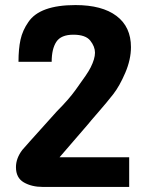

<svg xmlns="http://www.w3.org/2000/svg" viewBox="-20 -738 588 758"><path d="M490 0H149Q105 0 74 -18Q43 -36 43 -78Q43 -113 68 -146Q77 -157 98 -180L205 -299Q251 -345 278 -382.5Q305 -420 318 -439Q331 -458 338 -472Q355 -506 355 -530Q355 -554 336.5 -577.5Q318 -601 269.5 -601Q221 -601 202.5 -573Q184 -545 184 -494H53Q53 -545 61 -581.5Q69 -618 92 -651Q137 -718 278 -718Q383 -718 440 -675Q497 -632 497 -552Q497 -503 474.5 -450.5Q452 -398 427 -366Q402 -334 368 -295Q334 -256 328 -248L215 -117H490Z"/></svg>

Font: Viga
Style: Regular
Weight: 400
Designer: Oscar Yáñez
Foundry: Fontstage
Version: Version 1.001